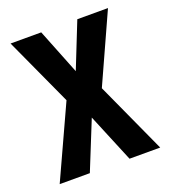

<svg xmlns="http://www.w3.org/2000/svg" viewBox="-106 -621 617 700"><g transform="rotate(-20 202.0 -271.5)"><path d="M135 -279 14 -543H133L203 -367L273 -543H392L271 -276L397 0H278L200 -188L124 0H7Z"/></g></svg>

Font: Noto Sans Tamil ExtraCondensed SemiBold
Style: Regular
Weight: 600
Width: 2
Designer: Jelle Bosma - Monotype Design Team
Foundry: Monotype Imaging Inc.
Version: Version 2.004; ttfautohint (v1.8.4.7-5d5b)